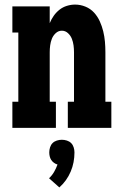

<svg xmlns="http://www.w3.org/2000/svg" viewBox="-20 -558 540 838"><path d="M34 0V-114H60V-416H34V-530H197V-457Q204 -474 214.5 -489Q225 -504 239.5 -515.5Q254 -527 272 -532.5Q290 -538 308 -538Q331 -538 353 -529Q375 -520 390.5 -503Q406 -486 415.5 -465Q425 -444 430.5 -421.5Q436 -399 438 -376Q440 -353 440 -330V-114H466V0H276V-114H303V-330Q303 -345 301 -360Q299 -375 293.5 -389Q288 -403 276.5 -413.5Q265 -424 250 -424Q235 -424 223.5 -413.5Q212 -403 206.5 -389Q201 -375 199 -360Q197 -345 197 -330V-114H224V0ZM239 260 194 220Q207 208 216 192.5Q225 177 231 160Q223 158 215.5 152.5Q208 147 203.5 140Q199 133 197 124.5Q195 116 195 107Q195 96 198.5 85Q202 74 209.5 66.5Q217 59 228 55.5Q239 52 250 52Q261 52 272 55.5Q283 59 290.5 66.5Q298 74 301.5 85Q305 96 305 107Q305 129 301 150Q297 171 288.5 191Q280 211 267.5 228.5Q255 246 239 260Z"/></svg>

Font: Iosevka Slab Heavy
Style: Regular
Weight: 900
Monospace: yes
Designer: Belleve Invis
Foundry: Belleve Invis
Version: Version 11.1.0; ttfautohint (v1.8.3)